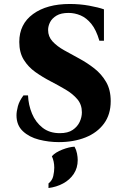

<svg xmlns="http://www.w3.org/2000/svg" viewBox="-20 -700 633 966"><path d="M276 15Q225 15 176 2.5Q127 -10 95 -40Q63 -70 63 -120Q63 -139 70 -165.5Q77 -192 98 -220H121Q123 -172 141 -128.5Q159 -85 194 -57.5Q229 -30 281 -30Q322 -30 346 -46.5Q370 -63 381 -87Q392 -111 392 -135Q392 -174 369 -201Q346 -228 310.5 -249Q275 -270 234.5 -291Q194 -312 158 -337.5Q122 -363 99.5 -399.5Q77 -436 77 -489Q77 -579 146.5 -629.5Q216 -680 331 -680Q382 -680 428.5 -671.5Q475 -663 503 -653V-495H480Q464 -550 439.5 -580Q415 -610 385.5 -622.5Q356 -635 325 -635Q287 -635 264.5 -621.5Q242 -608 232 -588.5Q222 -569 222 -549Q222 -516 244.5 -491.5Q267 -467 303 -447Q339 -427 379.5 -405Q420 -383 455.5 -355Q491 -327 514 -287.5Q537 -248 537 -191Q537 -124 503 -78Q469 -32 410 -8.5Q351 15 276 15ZM355 38Q364 54 367.5 72.5Q371 91 371 105Q371 145 351 175Q331 205 297.5 223Q264 241 224 246V223Q243 208 248 185.5Q253 163 253 144Q253 112 241 86Q259 66 294 52.5Q329 39 355 38Z"/></svg>

Font: Bona Nova
Style: Bold
Weight: 700
Designer: Mateusz Machalski
Foundry: Capitalics
Version: Version 4.001; ttfautohint (v1.8.3)